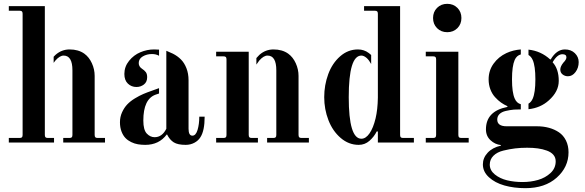

<svg xmlns="http://www.w3.org/2000/svg" viewBox="-20 -744 3052 1002"><path d="M260 -448V-416C262.7 -420 265.7 -424 269 -428C284.3 -445.3 298.7 -454 312 -454C342.7 -454 358 -428.3 358 -377V-40C358 -34 356.8 -29.8 354.5 -27.5C352.2 -25.2 348 -24 342 -24H310V0H528V-24H490C484 -24 479.8 -25.2 477.5 -27.5C475.2 -29.8 474 -34 474 -40V-348C474 -370.7 469.2 -392.7 459.5 -414C449.8 -435.3 436.7 -452 420 -464C399.3 -478.7 373.7 -486 343 -486C315.7 -486 291.3 -476.7 270 -458ZM260 -416ZM214 -254V-712H26V-688H82C88 -688 92.2 -686.8 94.5 -684.5C96.8 -682.2 98 -678 98 -672V-40C98 -34 96.8 -29.8 94.5 -27.5C92.2 -25.2 88 -24 82 -24H26V0H262V-24H230C224 -24 219.8 -25.2 217.5 -27.5C215.2 -29.8 214 -34 214 -40ZM214 -385ZM260 -448Z M810 -485V-453C799.3 -459 787 -462 773 -462C755 -462 739 -457.8 725 -449.5C711 -441.2 704 -429.7 704 -415C704 -403 709.3 -393.3 720 -386C729.3 -380 736.3 -373.8 741 -367.5C745.7 -361.2 748 -352.3 748 -341C748 -324.3 742.3 -311.7 731 -303C719.7 -294.3 706.7 -290 692 -290C674.7 -290 659.8 -295.8 647.5 -307.5C635.2 -319.2 629 -336 629 -358C629 -383.3 637.2 -406.2 653.5 -426.5C669.8 -446.8 689.7 -461.8 713 -471.5C736.3 -481.2 760 -486 784 -486C792.7 -486 801.3 -485.7 810 -485ZM810 -485ZM848 -72ZM810 -284V-256L792 -250C749.3 -234.7 728 -189.7 728 -115C728 -82.3 734 -59.7 746 -47C758 -34.3 771.7 -28 787 -28C813 -28 833.3 -42.7 848 -72V-479L882 -464C898 -456 912 -446 924 -434C936 -422 945.7 -406.7 953 -388C960.3 -369.3 964 -348.3 964 -325V-72C964 -48 970.7 -36 984 -36C996 -36 1005 -46 1011 -66C1017 -86 1020 -109 1020 -135H1048C1048 -86.3 1040.7 -50.7 1026 -28C1018.7 -16 1008.2 -6.3 994.5 1C980.8 8.3 965.7 12 949 12C921.7 12 901 7.7 887 -1C873 -9.7 861.3 -23.3 852 -42H850C823.3 -6 786 12 738 12C724.7 12 712 11 700 9C688 7 676.2 3.2 664.5 -2.5C652.8 -8.2 642.8 -15.3 634.5 -24C626.2 -32.7 619.3 -44 614 -58C608.7 -72 606 -88 606 -106C606 -124.7 609.7 -142 617 -158C624.3 -174 633.3 -187.7 644 -199C654.7 -210.3 668 -220.8 684 -230.5C700 -240.2 714.7 -247.8 728 -253.5C741.3 -259.2 756.7 -265 774 -271ZM810 -284ZM810 -256Z M1318 -441V-407C1322.7 -414.3 1327.7 -421.3 1333 -428C1348.3 -445.3 1362.7 -454 1376 -454C1406.7 -454 1422 -428.3 1422 -377V-40C1422 -34 1420.8 -29.8 1418.5 -27.5C1416.2 -25.2 1412 -24 1406 -24H1374V0H1592V-24H1554C1548 -24 1543.8 -25.2 1541.5 -27.5C1539.2 -29.8 1538 -34 1538 -40V-348C1538 -370.7 1533.2 -392.7 1523.5 -414C1513.8 -435.3 1500.7 -452 1484 -464C1463.3 -478.7 1437.7 -486 1407 -486C1379.7 -486 1355.3 -476.7 1334 -458C1328.7 -452.7 1323.3 -447 1318 -441ZM1318 -407ZM1278 -253V-474H1108V-450H1146C1152 -450 1156.2 -448.8 1158.5 -446.5C1160.8 -444.2 1162 -440 1162 -434V-40C1162 -34 1160.8 -29.8 1158.5 -27.5C1156.2 -25.2 1152 -24 1146 -24H1108V0H1326V-24H1294C1288 -24 1283.8 -25.2 1281.5 -27.5C1279.2 -29.8 1278 -34 1278 -40ZM1278 -385ZM1318 -441Z M1917 -410ZM1952 -308V-234C1951.3 -192.7 1947.3 -156.7 1940 -126C1932 -92.7 1921.5 -66.7 1908.5 -48C1895.5 -29.3 1881.3 -20 1866 -20C1822 -20 1800 -92.3 1800 -237C1800 -381.7 1822 -454 1866 -454C1874.7 -454 1884 -449.7 1894 -441C1902 -433.7 1909.7 -423.3 1917 -410V-457L1905 -467C1888.3 -479.7 1869.3 -486 1848 -486C1813.3 -486 1782.3 -474 1755 -450C1727.7 -426 1707 -395 1693 -357C1679 -319 1672 -279 1672 -237C1672 -195 1679.3 -155 1694 -117C1708.7 -79 1730 -48 1758 -24C1786 0 1817.3 12 1852 12C1873.3 12 1892 5 1908 -9C1924 -23 1936.7 -39.3 1946 -58H1952V0H2140V-24H2084C2078 -24 2073.8 -25.2 2071.5 -27.5C2069.2 -29.8 2068 -34 2068 -40V-712H1880V-688H1936C1942 -688 1946.2 -686.8 1948.5 -684.5C1950.8 -682.2 1952 -678 1952 -672V-417Z M2202 0H2426V-24H2388C2382 -24 2377.8 -25.2 2375.5 -27.5C2373.2 -29.8 2372 -34 2372 -40V-474H2202V-450H2240C2246 -450 2250.2 -448.8 2252.5 -446.5C2254.8 -444.2 2256 -440 2256 -434V-40C2256 -34 2254.8 -29.8 2252.5 -27.5C2250.2 -25.2 2246 -24 2240 -24H2202ZM2240 -650C2240 -628.7 2247 -611 2261 -597C2275 -583 2292.7 -576 2314 -576C2335.3 -576 2353 -583 2367 -597C2381 -611 2388 -628.7 2388 -650C2388 -671.3 2381 -689 2367 -703C2353 -717 2335.3 -724 2314 -724C2292.7 -724 2275 -717 2261 -703C2247 -689 2240 -671.3 2240 -650Z M2738 -485V-457C2747.3 -451.7 2754.7 -443 2760 -431C2769.3 -410.3 2774 -376.7 2774 -330C2774 -283.3 2769.3 -249.7 2760 -229C2754.7 -217 2747.3 -208.3 2738 -203V-174C2780 -178.7 2815.3 -194 2844 -220C2878.7 -250.7 2896 -284.7 2896 -322C2896 -363.3 2885.3 -395.7 2864 -419C2880 -447 2897 -461 2915 -461C2929 -461 2936 -455.7 2936 -445C2936 -437 2930.7 -427.7 2920 -417C2909.3 -403.7 2904 -391.7 2904 -381C2904 -370.3 2908 -361.8 2916 -355.5C2924 -349.2 2933.3 -346 2944 -346C2959.3 -346 2972.5 -353.3 2983.5 -368C2994.5 -382.7 3000 -400 3000 -420C3000 -438 2993.3 -453.5 2980 -466.5C2966.7 -479.5 2949.3 -486 2928 -486C2899.3 -486 2874.7 -468.7 2854 -434H2851C2819 -463.3 2781.3 -480.3 2738 -485ZM2738 -174ZM2698 -460V-486C2671.3 -484 2646.3 -477.7 2623 -467C2595.7 -454.3 2573.3 -436 2556 -412C2538.7 -388 2530 -360.7 2530 -330C2530 -311.3 2533 -294 2539 -278C2545 -262 2553.2 -248.3 2563.5 -237C2573.8 -225.7 2584.2 -216.3 2594.5 -209C2604.8 -201.7 2616 -195.3 2628 -190V-186C2553.3 -171.3 2516 -132.3 2516 -69C2516 -45.7 2524 -26.7 2540 -12C2556 2.7 2574 11 2594 13V16C2564.7 22.7 2541.7 35 2525 53C2508.3 71 2500 91.3 2500 114C2500 139.3 2510.5 161.7 2531.5 181C2552.5 200.3 2579.5 214.7 2612.5 224C2645.5 233.3 2682 238 2722 238C2790 238 2844.5 219.7 2885.5 183C2926.5 146.3 2947 102.3 2947 51C2947 27.7 2942.5 7 2933.5 -11C2924.5 -29 2912.3 -43.2 2897 -53.5C2881.7 -63.8 2864.3 -71.7 2845 -77C2825.7 -82.3 2804.7 -85 2782 -85H2624C2591.3 -85 2575 -96.7 2575 -120C2575 -131.3 2578.8 -140.8 2586.5 -148.5C2594.2 -156.2 2605.2 -161.7 2619.5 -165C2633.8 -168.3 2648 -170.7 2662 -172C2672 -172.7 2684 -173 2698 -173V-200C2683.3 -204 2672.7 -214 2666 -230C2656.7 -250.7 2652 -284 2652 -330C2652 -376 2656.7 -409.7 2666 -431C2672.7 -446.3 2683.3 -456 2698 -460ZM2698 -200ZM2738 -457ZM2698 -460ZM2536 115C2536 97 2542.3 81.7 2555 69C2567.7 56.3 2584.8 47.3 2606.5 42C2628.2 36.7 2648.8 32.8 2668.5 30.5C2688.2 28.2 2709 27 2731 27C2751.7 27 2770.3 28.2 2787 30.5C2803.7 32.8 2819.3 36.7 2834 42C2848.7 47.3 2860 54.7 2868 64C2876 73.3 2880 84.7 2880 98C2880 122 2871 142.3 2853 159C2835 175.7 2813.3 187.7 2788 195C2762.7 202.3 2735.7 206 2707 206C2678.3 206 2651.5 203 2626.5 197C2601.5 191 2580.2 180.8 2562.5 166.5C2544.8 152.2 2536 135 2536 115Z"/></svg>

Font: Km Standard TT
Style: Bold
Weight: 700
Designer: Alexey Kryukov <alexios@thessalonica.org.ru>
Version: Version 2.0.2